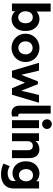

<svg xmlns="http://www.w3.org/2000/svg" viewBox="1332 -2146 1027 3730"><g transform="rotate(90 1845.0 -280.5)"><path d="M48.8 -752H203.1V-480.5H206.5Q235.8 -506.3 271.5 -520.3Q307.1 -534.2 347.7 -534.2Q409.2 -534.2 463.1 -502.7Q517.1 -471.2 549.8 -409.4Q582.5 -347.7 581.1 -261.7Q582.5 -174.8 549.8 -114Q517.1 -53.2 464.1 -22.7Q411.1 7.8 352.5 7.8Q308.6 7.8 269.5 -9.5Q230.5 -26.9 199.7 -58.6H195.3V0H48.8ZM431.6 -264.6Q431.6 -307.1 416.7 -339.1Q401.9 -371.1 375 -387.9Q348.1 -404.8 313.5 -404.3Q280.8 -404.8 254.6 -387.9Q228.5 -371.1 213.6 -339.4Q198.7 -307.6 198.2 -264.6Q198.7 -222.2 213.9 -189.7Q229 -157.2 255.9 -139.4Q282.7 -121.6 316.4 -121.1Q350.1 -121.6 376.5 -139.4Q402.8 -157.2 417.2 -189.5Q431.6 -221.7 431.6 -264.6Z M634.8 -263.7Q634.8 -341.3 671.6 -402.8Q708.5 -464.4 771.2 -498.8Q834 -533.2 909.2 -533.2Q985.8 -533.2 1048.3 -498.8Q1110.8 -464.4 1147.2 -402.8Q1183.6 -341.3 1183.6 -263.7Q1183.6 -185.5 1147.2 -123.5Q1110.8 -61.5 1048.1 -26.9Q985.4 7.8 909.2 7.8Q834 7.8 771.2 -26.9Q708.5 -61.5 671.6 -123.5Q634.8 -185.5 634.8 -263.7ZM1036.1 -263.7Q1036.1 -303.2 1020 -334.5Q1003.9 -365.7 975.3 -383.5Q946.8 -401.4 910.2 -401.4Q874 -401.4 844.7 -383.8Q815.4 -366.2 798.8 -335Q782.2 -303.7 782.2 -263.7Q782.2 -222.7 798.8 -190.9Q815.4 -159.2 844.5 -141.6Q873.5 -124 909.2 -124Q945.3 -124 974.1 -141.6Q1002.9 -159.2 1019.5 -190.9Q1036.1 -222.7 1036.1 -263.7Z M1199.2 -525.4H1351.6L1409.2 -280.3L1430.7 -186.5H1434.6L1459 -246.1L1559.6 -502.9H1615.2L1716.8 -246.1L1740.2 -186.5H1744.1L1765.6 -280.3L1824.2 -525.4H1975.6L1820.3 0H1694.3L1647.5 -107.4L1588.9 -249H1585L1527.3 -107.4L1481.4 0H1354.5Z M2031.7 -139.6V-752H2186V-162.1Q2186 -121.6 2220.2 -121.1Q2226.6 -121.6 2232.7 -122.8Q2238.8 -124 2242.7 -125V-3.9Q2208.5 7.8 2171.4 7.8Q2126.5 7.8 2095 -11.7Q2063.5 -31.2 2047.6 -64.9Q2031.7 -98.6 2031.7 -139.6Z M2314 -525.4H2468.3V0H2314ZM2296.9 -679.7Q2296.9 -706.1 2309.3 -727.5Q2321.8 -749 2343.3 -761.7Q2364.7 -774.4 2390.6 -774.4Q2416.5 -774.4 2438.2 -761.7Q2460 -749 2472.7 -727.5Q2485.4 -706.1 2485.4 -679.7Q2485.4 -654.3 2472.7 -632.8Q2460 -611.3 2438.2 -598.6Q2416.5 -585.9 2390.6 -585.9Q2364.7 -585.9 2343.3 -598.6Q2321.8 -611.3 2309.3 -632.8Q2296.9 -654.3 2296.9 -679.7Z M2568.8 -525.4H2718.3V-457H2721.2Q2746.1 -493.7 2788.6 -513.4Q2831.1 -533.2 2881.3 -533.2Q2933.1 -533.2 2971.4 -509.3Q3009.8 -485.4 3030.5 -442.4Q3051.3 -399.4 3051.3 -343.8V0H2897V-310.5Q2896.5 -356.9 2874.5 -380.9Q2852.5 -404.8 2813 -405.3Q2773.4 -404.8 2748 -379.4Q2722.7 -354 2723.1 -308.6V0H2568.8Z M3157.2 165 3208 43Q3237.3 61.5 3273.4 72.8Q3309.6 84 3345.7 84Q3380.4 84 3415 72.8Q3449.7 61.5 3472.9 37.6Q3496.1 13.7 3496.1 -21.5V-72.3H3493.7Q3462.9 -42.5 3424.8 -26.1Q3386.7 -9.8 3343.8 -9.8Q3285.2 -9.8 3232.4 -39.1Q3179.7 -68.4 3146.5 -127.4Q3113.3 -186.5 3113.3 -270.5Q3113.3 -354 3146.7 -413.6Q3180.2 -473.1 3234.1 -503.4Q3288.1 -533.7 3348.6 -534.2Q3392.6 -534.2 3430.4 -518.6Q3468.3 -502.9 3498 -474.6H3501V-526.4H3640.6V-30.3Q3640.6 47.9 3605.7 102.5Q3570.8 157.2 3508.1 185.1Q3445.3 212.9 3363.3 212.9Q3303.2 212.9 3248.5 198.7Q3193.8 184.6 3157.2 165ZM3502 -274.4Q3502 -315.4 3486.8 -345.9Q3471.7 -376.5 3445.3 -392.8Q3418.9 -409.2 3384.8 -409.2Q3349.6 -409.2 3322.3 -392.6Q3294.9 -376 3279.3 -345.5Q3263.7 -314.9 3263.7 -274.4Q3263.7 -233.9 3279.1 -202.4Q3294.4 -170.9 3321 -153.3Q3347.7 -135.7 3381.8 -135.7Q3416.5 -135.7 3443.6 -153.1Q3470.7 -170.4 3486.3 -202.1Q3502 -233.9 3502 -274.4Z"/></g></svg>

Font: Reddit Sans Vanilla ExtraBold
Style: Regular
Weight: 800
Designer: Stephen Hutchings
Foundry: Reddit
Version: Version 1.013